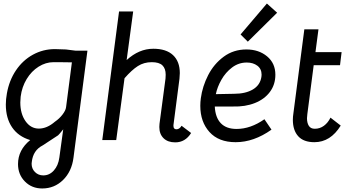

<svg xmlns="http://www.w3.org/2000/svg" viewBox="-20 -795 2007 1087"><path d="M82 134Q82 54 151 -2Q84 -22 48.5 -74Q13 -126 13 -203Q13 -233 19 -266Q32 -340 70.5 -397Q109 -454 166.5 -485.5Q224 -517 291 -517L353 -515L409 -508H475L396 98Q386 176 337 224Q288 272 219 272Q160 272 121 232.5Q82 193 82 134ZM291 -106Q316 -123 334 -146.5Q352 -170 354 -188L387 -442L312 -443H283Q239 -443 198.5 -417.5Q158 -392 131 -347.5Q104 -303 97 -248Q95 -226 95 -215Q95 -151 124.5 -109Q154 -67 200 -67Q246 -67 291 -106ZM316 97 338 -63Q336 -61 327.5 -50Q319 -39 309 -29Q286 -13 222 28Q167 56 160 122Q159 125 159 132Q159 160 178 179Q197 198 225 198Q260 198 285 170Q310 142 316 97Z M962 -82Q962 -63 979 -63Q996 -63 1008 -83L1062 -42Q1029 11 972 11Q930 11 906 -12.5Q882 -36 882 -76Q882 -88 883 -94L917 -350Q918 -358 918 -372Q918 -407 899.5 -425Q881 -443 839 -443Q795 -443 760.5 -421Q726 -399 685 -352L638 -2H559L654 -730H734L697 -455Q767 -519 848 -519Q921 -519 959.5 -483Q998 -447 998 -381Q998 -371 996 -349L962 -87Z M1114 -196Q1114 -217 1117 -239Q1126 -306 1158.5 -369.5Q1191 -433 1246.5 -474Q1302 -515 1375 -515Q1445 -515 1492 -476Q1539 -437 1539 -372Q1539 -316 1508 -274.5Q1477 -233 1422.5 -211.5Q1368 -190 1299 -192H1196Q1199 -130 1230 -97.5Q1261 -65 1319 -65Q1399 -65 1477 -120L1517 -61Q1417 10 1314 10Q1218 10 1166 -47.5Q1114 -105 1114 -196ZM1460 -360Q1461 -364 1461 -372Q1461 -405 1437 -423Q1413 -441 1377 -441Q1331 -441 1294 -413Q1257 -385 1233.5 -343.5Q1210 -302 1202 -262L1305 -264Q1370 -264 1411.5 -288.5Q1453 -313 1460 -360ZM1342 -600 1491 -775 1549 -723 1383 -559Z M1638 -117Q1638 -134 1641 -153L1703 -629H1783L1766 -500H1914L1905 -426H1756L1720 -149Q1718 -133 1718 -126Q1718 -99 1728.5 -82.5Q1739 -66 1762 -66Q1791 -66 1814 -83Q1837 -100 1851 -129L1909 -84Q1851 10 1760 10Q1699 10 1668.5 -23.5Q1638 -57 1638 -117Z"/></svg>

Font: Bellota
Style: Bold Italic
Weight: 700
Italic angle: -7.5°
Designer: Kemie Guaida
Foundry: Kemie Guaida
Version: Version 4.001